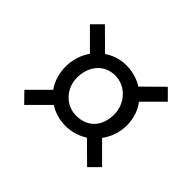

<svg xmlns="http://www.w3.org/2000/svg" viewBox="-106 -643 725 725"><g transform="rotate(45 256.5 -281.0)"><path d="M97 -277C97 -241 108 -209 126 -183L49 -106L89 -65L168 -144C193 -128 223 -119 256 -119C288 -119 318 -129 344 -145L423 -67L463 -107L385 -185C406 -213 418 -248 418 -285C418 -321 407 -354 387 -380L464 -457L424 -497L345 -419C319 -435 289 -444 256 -444C223 -444 194 -434 169 -417L89 -496L49 -456L128 -377C108 -349 97 -314 97 -277ZM256 -175C201 -175 157 -221 157 -279C157 -335 190 -387 254 -387C309 -387 355 -339 355 -280C355 -222 323 -175 256 -175Z"/></g></svg>

Font: Yrsa
Style: Regular
Weight: 400
Designer: Anna Giedrys (Yrsa+Rasa design), David Brezina (Yrsa art-direction, Rasa art-direction, design)
Foundry: Rosetta Type Foundry
Version: Version 1.001;PS 1.1;hotconv 1.0.88;makeotf.lib2.5.647800